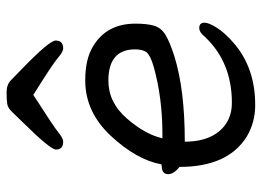

<svg xmlns="http://www.w3.org/2000/svg" viewBox="-126 -645 795 583"><g transform="rotate(-90 271.5 -353.5)"><path d="M154.8 -257.8Q266.1 -257.8 359.9 -284.2Q394 -293.9 403.6 -305.4Q413.1 -316.9 413.1 -340.8Q413.1 -421.9 317.9 -421.9Q252 -421.9 203.4 -366Q154.8 -310.1 143.1 -257.8ZM244.1 23.9Q190.9 23.9 147.9 -2Q56.2 -59.1 56.2 -206.1Q34.2 -223.1 34.2 -240.2Q34.2 -259.8 59.1 -259.8L64 -261.2Q78.1 -336.9 150.6 -414.6Q223.1 -492.2 318.8 -492.2Q382.8 -492.2 420.9 -469.2Q491.2 -428.2 491.2 -339.8Q491.2 -305.2 485.1 -283.7Q479 -262.2 458 -249Q437 -235.8 391.1 -221.2Q290 -189.9 132.8 -189.9Q132.8 -123 164.8 -85Q196.8 -46.9 251 -46.9Q374 -46.9 451.2 -128.9Q464.8 -146 478 -146Q494.1 -146 494.1 -129.9Q494.1 -117.2 479 -93Q463.9 -68.8 433.1 -42Q357.9 23.9 244.1 23.9ZM416 -559.1Q405.8 -559.1 387.5 -575Q369.1 -590.8 274.9 -649.9Q178.2 -587.9 160.6 -573.5Q143.1 -559.1 132.8 -559.1Q108.9 -559.1 108.9 -581.1Q108.9 -598.1 191.9 -682.1Q211.9 -703.1 223.9 -715.1Q235.8 -727.1 247.3 -729Q258.8 -731 282.2 -731Q306.2 -731 319.1 -718Q332 -705.1 352.1 -686Q439.9 -601.1 439.9 -582Q439.9 -559.1 416 -559.1Z"/></g></svg>

Font: LXGW WenKai Screen
Style: Regular
Weight: 400
Designer: LXGW / Fontworks Inc.
Foundry: LXGW / Fontworks Inc.
Version: Version 1.510;January 18,2025